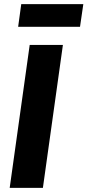

<svg xmlns="http://www.w3.org/2000/svg" viewBox="-20 -911 424 931"><path d="M368 -781 384 -891H83L68 -781ZM285 -693H124L27 0H188Z"/></svg>

Font: Fira Sans
Style: Bold Italic
Weight: 700
Italic angle: -8°
Designer: bBox Type GmbH & Carrois Corporate GbR & Edenspiekermann AG
Foundry: bBox Type GmbH & Carrois Corporate GbR & Edenspiekermann AG
Version: Version 4.301;PS 004.301;hotconv 1.0.88;makeotf.lib2.5.64775